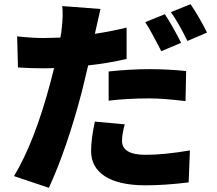

<svg xmlns="http://www.w3.org/2000/svg" viewBox="-20 -835 1040 919"><path d="M877 -639Q835 -725 798 -777L892 -815Q933 -755 971 -679ZM752 -590Q697 -697 675 -729L769 -767Q801 -720 847 -630ZM500 -493Q605 -504 696 -504Q781 -504 871 -495L868 -351Q762 -364 696 -364Q587 -364 500 -353ZM586 -553Q497 -532 402 -522L372 -397Q301 -126 214 64L47 8Q145 -154 221 -439Q238 -503 239 -509Q222 -508 189 -508Q134 -508 66 -512L62 -661Q134 -653 190 -653Q217 -653 269 -655Q274 -678 275 -695Q283 -763 278 -806L461 -792L434 -673Q512 -685 586 -703ZM577 -240Q564 -192 564 -161Q564 -94 677 -94Q766 -94 889 -115L883 38Q769 52 676 52Q549 52 481 8Q416 -35 416 -112Q416 -170 434 -253Z"/></svg>

Font: Source Han Sans CN Heavy
Style: Bold
Weight: 900
Designer: Ryoko NISHIZUKA (kana & ideographs); Paul D. Hunt (Latin, Greek & Cyrillic); Wenlong ZHANG (bopomofo); Sandoll Communica
Foundry: Adobe Systems Incorporated
Version: Version 1.000;PS 1;hotconv 1.0.78;makeotf.lib2.5.61930